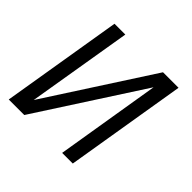

<svg xmlns="http://www.w3.org/2000/svg" viewBox="-139 -649 778 778"><g transform="rotate(45 250.0 -260.0)"><path d="M10 0 96 -520H158L83 -70L374 -520H463L377 0H316L390 -450L99 0Z"/></g></svg>

Font: Iosevka SS04 Light Oblique
Style: Regular
Weight: 300
Italic angle: -9°
Monospace: yes
Designer: Belleve Invis
Foundry: Belleve Invis
Version: Version 19.0.0; ttfautohint (v1.8.4)